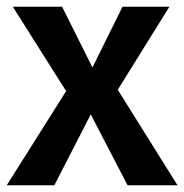

<svg xmlns="http://www.w3.org/2000/svg" viewBox="-23 -549 546 569"><path d="M503 0H355L246 -210L138 0H-3L173 -279L15 -529H161L251 -349L340 -529H479L326 -283Z"/></svg>

Font: Trujillo Medium
Style: Regular
Weight: 500
Designer: Fira Sans original fonts by bBox Type GmbH, Carrois Corporate GbR, & Edenspiekermann AG / Changes by Cristiano Sobral
Foundry: Fira Sans original fonts by bBox Type GmbH, Carrois Corporate GbR, & Edenspiekermann AG / Changes by Cristiano Sobral
Version: Version 4.301;October 17, 2021;FontCreator 14.0.0.2814 64-bi